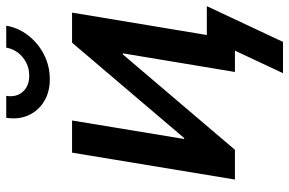

<svg xmlns="http://www.w3.org/2000/svg" viewBox="-178 -606 939 624"><g transform="rotate(-90 292.0 -293.5)"><path d="M475.6 0H370.6L431.2 -364.3H427.7L117.7 0H21L108.4 -529.3H212.9L152.8 -165H155.8L465.8 -529.3H563.5ZM347.2 -601.6Q305.2 -601.6 274.7 -620.4Q244.1 -639.2 229.7 -671.4Q215.3 -703.6 221.7 -743.2H293Q287.6 -710.4 306.2 -689.5Q324.7 -668.5 358.9 -668.5Q381.8 -668.5 400.9 -678.2Q419.9 -688 432.9 -704.6Q445.8 -721.2 449.7 -743.2H521Q514.2 -703.6 489 -671.4Q463.9 -639.2 426.8 -620.4Q389.6 -601.6 347.2 -601.6ZM366.7 156.2 439.9 0H405.8L420.9 -91.3H584.5L468.3 156.2Z"/></g></svg>

Font: Inter 24pt Medium
Style: Italic
Weight: 500
Italic angle: -9.3988°
Designer: Rasmus Andersson
Foundry: rsms
Version: Version 4.001;git-66647c0bb